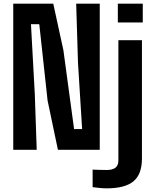

<svg xmlns="http://www.w3.org/2000/svg" viewBox="-20 -820 846 1051"><path d="M52.5 0V-800H271.5L327 -545.5L385.5 -113.5H429.5L407 -475L397 -800H526V0H297L240.5 -269.5L195 -687.5H149.5L170.5 -304.5L181 0ZM625 -697V-800H761.5V-697ZM564 211Q547 211 526 209Q505 207 487 204.5V108.5Q501 109 523.8 109.8Q546.5 110.5 563.5 110.5Q596.5 110.5 612.2 97.8Q628 85 628 59.5V-600H757V47.5Q757 134.5 710.2 172.8Q663.5 211 564 211Z"/></svg>

Font: Big Shoulders
Style: Bold
Weight: 700
Designer: Patric King
Foundry: XO Type Co
Version: Version 2.002